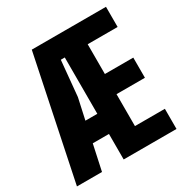

<svg xmlns="http://www.w3.org/2000/svg" viewBox="-182 -945 1047 1089"><g transform="rotate(-30 342.0 -400.0)"><path d="M10 0 176 -800H662V-668H466V-473H652V-341H466V-132H662V0H316V-167H210L174 0ZM238 -299H316V-668H290L268 -436Z"/></g></svg>

Font: Big Shoulders Display Thin Black
Style: Regular
Weight: 900
Version: Version 2.002